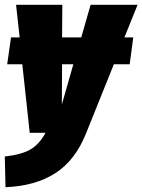

<svg xmlns="http://www.w3.org/2000/svg" viewBox="-25 -554 594 801"><path d="M494 -398H531L516 -286H450L335 0Q290 114 206.5 168Q123 222 -2 227L-5 99Q65 91 102 69.5Q139 48 165 0H99L68 -286H5L21 -398H57L42 -534H235L234 -398H314L353 -534H549ZM233 -118 281 -286H234Z"/></svg>

Font: Fira Sans Condensed Black
Style: Italic
Weight: 900
Width: 3
Italic angle: -8°
Designer: Carrois Corporate & Edenspiekermann AG
Foundry: Carrois Corporate GbR & Edenspiekermann AG
Version: Version 4.203